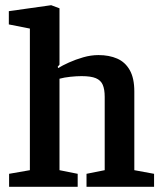

<svg xmlns="http://www.w3.org/2000/svg" viewBox="-20 -719 626 739"><path d="M15 0V-50L95 -64V-609L14 -625V-676L177 -699L209 -687V-470L202 -462L204 -457Q220 -467 245.5 -478.5Q271 -490 300.5 -498.5Q330 -507 359 -507Q400 -507 431 -493.5Q462 -480 479.5 -449Q497 -418 497 -367V-64L573 -50V0H313V-50L383 -64V-346Q383 -375 375.5 -392.5Q368 -410 349 -418Q330 -426 294 -426Q275 -426 251 -423.5Q227 -421 209 -416V-64L279 -50V0Z"/></svg>

Font: Faustina SemiBold
Style: Regular
Weight: 600
Designer: Alfonso Garcia
Foundry: http://www.omnibus-type.com
Version: Version 1.200